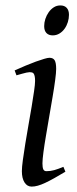

<svg xmlns="http://www.w3.org/2000/svg" viewBox="-20 -671 286 711"><path d="M222.2 -35.2Q199.2 -21.5 180.9 -11.2Q162.6 -1 147.5 6.1Q132.3 13.2 120.1 16.6Q107.9 20 97.2 20Q80.6 20 70.8 4.6Q61 -10.7 61 -37.1Q61 -51.8 64.7 -78.9Q68.4 -106 73.7 -138.9Q79.1 -171.9 85.4 -207.8Q91.8 -243.7 97.2 -276.1Q102.5 -308.6 106.2 -333.7Q109.9 -358.9 109.9 -371.1Q109.9 -382.3 108.4 -388.9Q106.9 -395.5 104.5 -398.7Q102.1 -401.9 98.1 -402.8Q94.2 -403.8 89.8 -403.8Q85.9 -403.8 77.9 -402.1Q69.8 -400.4 61.5 -397.9Q52.2 -395.5 41 -392.1L34.2 -410.2Q54.7 -419.4 75 -428Q95.2 -436.5 112.8 -442.9Q130.4 -449.2 143.6 -453.1Q156.7 -457 163.1 -457Q176.8 -457 182.4 -447.8Q188 -438.5 188 -416Q188 -401.9 184.3 -374.3Q180.7 -346.7 174.8 -312.5Q168.9 -278.3 162.6 -241Q156.2 -203.6 150.4 -169.4Q144.5 -135.3 140.9 -107.7Q137.2 -80.1 137.2 -65.9Q137.2 -50.8 140.4 -43.9Q143.6 -37.1 151.9 -37.1Q167 -37.1 180.9 -41Q194.8 -44.9 214.8 -53.2ZM235.4 -616.2Q235.4 -602.5 231.2 -589.1Q227.1 -575.7 219.2 -564.7Q211.4 -553.7 200.2 -546.9Q189 -540 175.3 -540Q160.2 -540 151.9 -548.8Q143.6 -557.6 143.6 -574.2Q143.6 -587.4 147.9 -600.8Q152.3 -614.3 160.2 -625.5Q168 -636.7 179 -643.8Q189.9 -650.9 203.6 -650.9Q218.8 -650.9 227.1 -641.8Q235.4 -632.8 235.4 -616.2Z"/></svg>

Font: Gentium Plus Afr
Style: Italic
Weight: 400
Italic angle: -8°
Designer: J. Victor Gaultney, Annie Olsen, Iska Routamaa, Becca Hirsbrunner
Foundry: SIL International
Version: Version 5.000